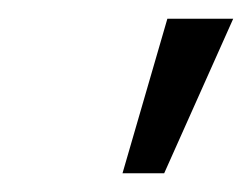

<svg xmlns="http://www.w3.org/2000/svg" viewBox="-20 -790 269 205"><path d="M110.8 -605 158.7 -770H229L155.3 -605Z"/></svg>

Font: Inter Tight Light
Style: Italic
Weight: 300
Italic angle: -9.39999°
Designer: Rasmus Andersson
Foundry: rsms
Version: Version 3.004